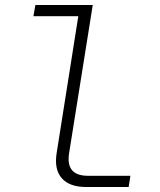

<svg xmlns="http://www.w3.org/2000/svg" viewBox="-20 -750 640 770"><path d="M326 0Q259 0 228 -35Q197 -70 207 -135L294 -685H114L122 -730H352L257 -135Q243 -45 333 -45H503L496 0Z"/></svg>

Font: JetBrains Mono Thin
Style: Italic
Weight: 100
Italic angle: -9°
Monospace: yes
Designer: Philipp Nurullin, Konstantin Bulenkov
Foundry: JetBrains
Version: Version 2.305; ttfautohint (v1.8.4.7-5d5b)